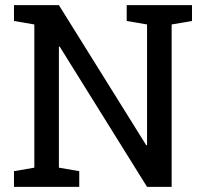

<svg xmlns="http://www.w3.org/2000/svg" viewBox="-20 -731 802 751"><path d="M731 -710.9V-648.9L651.4 -635.3V0H555.2L213.4 -548.8L210.4 -547.9V-75.2L290 -61.5V0H34.7V-61.5L114.3 -75.2V-635.3L34.7 -648.9V-710.9H114.3H210.4L552.2 -162.6L555.2 -163.6V-635.3L475.6 -648.9V-710.9H651.4Z"/></svg>

Font: TypoPRO Roboto Slab
Style: Regular
Weight: 400
Designer: Google
Version: Version 1.100263; 2013; ttfautohint (v0.94.20-1c74) -l 8 -r 